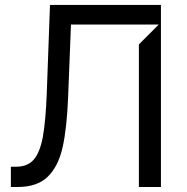

<svg xmlns="http://www.w3.org/2000/svg" viewBox="-20 -747 749 767"><path d="M179.7 -727.3H622.9V0H534.8V-569.6L614.3 -649.1H263.5L252.1 -359.4Q247.2 -234 229.9 -157.8Q212.7 -81.7 170.5 -40.8Q128.2 0 50.4 0H23.4V-81H44.7Q90.2 -81 115.1 -109.7Q139.9 -138.5 151.3 -201.2Q162.6 -263.8 166.9 -376.4Z"/></svg>

Font: Riot Sans
Style: Regular
Weight: 400
Designer: Rasmus Andersson
Foundry: rsms
Version: Version 4.001